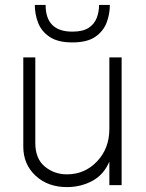

<svg xmlns="http://www.w3.org/2000/svg" viewBox="-20 -758 596 783"><path d="M275 -585Q216 -585 182.5 -607.5Q149 -630 135.5 -665Q122 -700 122 -738H166Q166 -629 275 -629Q318 -629 341.5 -644.5Q365 -660 374.5 -685Q384 -710 384 -738H428Q428 -700 414.5 -665Q401 -630 368 -607.5Q335 -585 275 -585ZM253 5Q175 5 125 -41.5Q75 -88 75 -160V-524H124V-175Q124 -111 162.5 -79Q201 -47 253 -47Q326 -47 376 -100Q426 -153 426 -232V-524H476V-3H426V-99Q403 -45 356 -20Q309 5 253 5Z"/></svg>

Font: LXGW 975 Gothic SC 200W
Style: Regular
Weight: 200
Version: Version 2.01;February 25, 2021